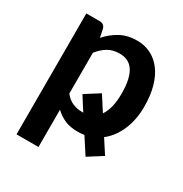

<svg xmlns="http://www.w3.org/2000/svg" viewBox="-162 -645 892 936"><g transform="rotate(30 284.0 -177.0)"><path d="M61 167.5V-513H136.5Q160.5 -513 168 -490.5L178 -443Q209 -478.5 249.2 -500.5Q289.5 -522.5 343.5 -522.5Q385.5 -522.5 420.2 -505Q455 -487.5 480.2 -454.2Q505.5 -421 519.2 -372.2Q533 -323.5 533 -260.5Q533 -187 508 -128.2Q483 -69.5 437.5 -34L487.5 43L407 94L349 4.5Q331.5 7.5 312.5 7.5Q269 7.5 238.8 -5.8Q208.5 -19 184.5 -42.5V167.5ZM321.5 -214 374.5 -131.5Q389.5 -153.5 397.5 -185.2Q405.5 -217 405.5 -260.5Q405.5 -305.5 398.2 -336.8Q391 -368 377.5 -387.5Q364 -407 344.8 -416Q325.5 -425 301 -425Q262.5 -425 235.2 -408.8Q208 -392.5 184.5 -363V-133Q205.5 -107 230.2 -96.8Q255 -86.5 284 -86.5H290L241 -163Z"/></g></svg>

Font: Lato
Style: Bold
Weight: 700
Designer: Lukasz Dziedzic
Foundry: tyPoland Lukasz Dziedzic
Version: Version 2.007; 2014-02-27